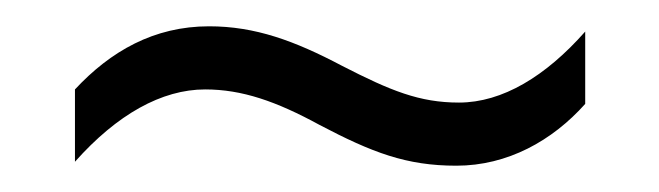

<svg xmlns="http://www.w3.org/2000/svg" viewBox="-20 -509 501 146"><path d="M223 -414C263 -393 289 -383 327 -383C366 -383 400 -402 425 -430V-485C395 -451 362 -431 329 -431C299 -431 277 -440 240 -459C204 -478 174 -489 139 -489C97 -489 64 -470 37 -441V-386C69 -422 103 -441 136 -441C164 -441 190 -432 223 -414Z"/></svg>

Font: Noto Sans Kannada UI Condensed Light
Style: Regular
Weight: 300
Width: 3
Designer: Jelle Bosma - Monotype Design Team
Foundry: Monotype Imaging Inc.
Version: Version 2.005